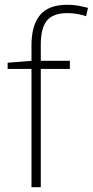

<svg xmlns="http://www.w3.org/2000/svg" viewBox="-20 -785 389 805"><path d="M273 -496H151V0H112V-496H12V-522L112 -530V-596Q112 -679 148 -722Q184 -765 262 -765Q288 -765 309 -761Q330 -757 349 -752L341 -717Q304 -730 262 -730Q203 -730 177 -699Q151 -668 151 -597V-530H273Z"/></svg>

Font: Noto Sans ExtraLight
Style: Regular
Weight: 200
Designer: Monotype Design Team
Foundry: Monotype Imaging Inc.
Version: Version 2.007